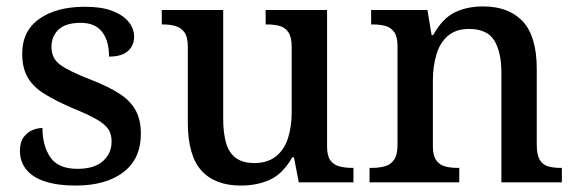

<svg xmlns="http://www.w3.org/2000/svg" viewBox="-20 -567 1794 597"><path d="M215 10Q160 10 121 -2.5Q82 -15 62 -39.5Q42 -64 42 -98Q42 -125 53.5 -140.5Q65 -156 81 -162.5Q97 -169 112 -169Q112 -114 136.5 -78Q161 -42 221 -42Q273 -42 300 -66Q327 -90 327 -127Q327 -151 316 -166.5Q305 -182 278.5 -197Q252 -212 205 -231Q152 -254 117.5 -275.5Q83 -297 66 -326.5Q49 -356 49 -400Q49 -471 102.5 -508.5Q156 -546 244 -546Q296 -546 329.5 -533Q363 -520 380 -499Q397 -478 397 -453Q397 -425 377.5 -408Q358 -391 319 -391Q319 -441 297 -468.5Q275 -496 231 -496Q184 -496 162 -475Q140 -454 140 -421Q140 -385 168 -365Q196 -345 263 -319Q317 -298 351 -276Q385 -254 401.5 -224.5Q418 -195 418 -151Q418 -73 363.5 -31.5Q309 10 215 10Z M729 10Q648 10 606 -37Q564 -84 564 -186V-422Q564 -452 553.5 -466.5Q543 -481 526 -486Q509 -491 486 -491H483V-536H674V-198Q674 -155 682.5 -124Q691 -93 712.5 -76.5Q734 -60 771 -60Q811 -60 837 -80Q863 -100 875 -136Q887 -172 887 -219V-421Q887 -452 876.5 -467Q866 -482 849 -486.5Q832 -491 810 -491H806V-536H997V-111Q997 -82 1007.5 -68Q1018 -54 1036 -49.5Q1054 -45 1075 -45H1079V0H909L894 -78H889Q859 -26 819 -8Q779 10 729 10Z M1129 0V-45H1136Q1159 -45 1177 -50Q1195 -55 1205.5 -70.5Q1216 -86 1216 -116V-424Q1216 -453 1205.5 -467.5Q1195 -482 1178 -486.5Q1161 -491 1139 -491H1134V-536H1309L1322 -458H1327Q1356 -510 1394 -528.5Q1432 -547 1482 -547Q1562 -547 1605.5 -500.5Q1649 -454 1649 -352V-117Q1649 -86 1658 -70.5Q1667 -55 1683.5 -50Q1700 -45 1722 -45H1727V0H1539V-341Q1539 -405 1517 -441Q1495 -477 1438 -477Q1397 -477 1372 -455Q1347 -433 1336.5 -396Q1326 -359 1326 -317V-112Q1326 -83 1336.5 -68.5Q1347 -54 1364 -49.5Q1381 -45 1403 -45H1408V0Z"/></svg>

Font: Noto Serif Khmer Medium
Style: Regular
Weight: 500
Version: Version 2.003